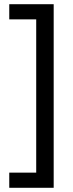

<svg xmlns="http://www.w3.org/2000/svg" viewBox="-20 -734 349 912"><path d="M152 86V-642H24V-714H235V158H24V86Z"/></svg>

Font: Noto Sans Display
Style: Regular
Weight: 400
Designer: Monotype Design team
Foundry: Monotype Imaging Inc.
Version: Version 1.000